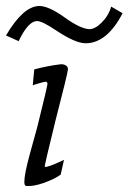

<svg xmlns="http://www.w3.org/2000/svg" viewBox="-32 -610 428 639"><path d="M194 -378Q193 -365 152 -206Q115 -56 117 -55Q124 -51 181 -78L170 -29Q152 -15 113 -1Q78 11 55 9Q49 8 49 -5Q49 -31 68 -100L92 -187Q126 -324 126 -331Q126 -338 119 -338Q116 -338 97 -332.5Q78 -327 77 -326L82 -379Q127 -391 169 -396Q180 -397 187.5 -392Q195 -387 194 -378ZM376 -566Q324 -466 253 -466Q219 -466 156 -508Q107 -541 90 -540Q61 -538 30 -473L-12 -492Q44 -587 96 -590Q128 -592 186 -550Q235 -515 264 -513Q283 -512 306 -534.5Q329 -557 338 -588Q356 -578 376 -566Z"/></svg>

Font: GFS Neohellenic Rg
Style: Italic
Weight: 400
Italic angle: -12°
Designer: Takis Katsoulidis and George D. Matthiopoulos
Foundry: Takis Katsoulidis and George D. Matthiopoulos
Version: Version 1.0